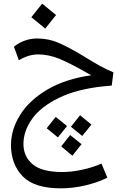

<svg xmlns="http://www.w3.org/2000/svg" viewBox="-20 -665 670 1048"><path d="M108 121Q108 189 158 231.5Q208 274 320 274Q371 274 428.5 261.5Q486 249 534 228L566 305Q513 331 446 347Q379 363 312 363Q167 363 103.5 297Q40 231 40 127Q40 41 91 -39.5Q142 -120 241 -177.5Q340 -235 478 -254Q360 -322 301.5 -345Q243 -368 189 -368Q160 -368 132.5 -359Q105 -350 83 -336L56 -410Q82 -431 114.5 -443Q147 -455 182 -455Q245 -455 300.5 -431Q356 -407 442 -355Q490 -325 525.5 -305.5Q561 -286 599 -270L590 -198L547 -194Q401 -179 302 -131Q203 -83 155.5 -16.5Q108 50 108 121ZM367 27 417 -36 479 15 429 77ZM235 35 284 -27 346 23 296 85ZM314 134 363 72 425 122 375 185ZM151 -571 210 -645 286 -583 227 -509Z"/></svg>

Font: FiraGO Book
Style: Italic
Weight: 350
Italic angle: -8°
Designer: bBox Type GmbH
Foundry: bBox Type GmbH
Version: Version 1.001